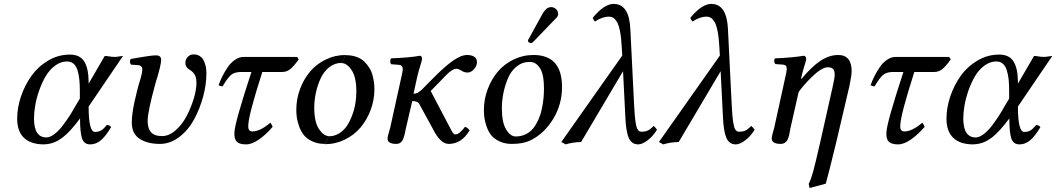

<svg xmlns="http://www.w3.org/2000/svg" viewBox="-20 -718 5342 971"><path d="M359.9 -179.2 383.8 -219.2V-257.8Q383.8 -290.5 381.3 -314.9Q378.9 -339.4 372.3 -361.6Q365.7 -383.8 352.3 -395.5Q338.9 -407.2 318.8 -407.2Q287.1 -407.2 258.8 -386.2Q230.5 -365.2 211.4 -333Q192.4 -300.8 178.5 -261.5Q164.6 -222.2 158.2 -185.3Q151.9 -148.4 151.9 -119.1Q151.9 -22.9 214.8 -22.9Q233.4 -22.9 255.9 -40.3Q278.3 -57.6 299.1 -85.4Q319.8 -113.3 334 -135.5Q348.1 -157.7 359.9 -179.2ZM333 -441.9Q383.8 -441.9 405.5 -408Q427.2 -374 428.2 -307.1V-294.9L509.8 -435.1Q517.6 -435.1 529.5 -433.1Q541.5 -431.2 543 -431.2L558.1 -430.2Q565.9 -429.7 581.1 -432.4Q596.2 -435.1 602.1 -435.1L428.2 -179.2Q428.2 -50.8 460 -50.8Q478 -50.8 490.7 -57.9Q503.4 -64.9 520 -85.9Q534.2 -85.9 542 -75.2Q515.6 -30.3 490.7 -9Q465.8 12.2 436 12.2Q405.3 12.2 395 -17.6Q384.8 -47.4 384.8 -119.1Q335.9 -52.7 296.9 -22.7Q257.8 7.3 214.8 11.2Q209 12.2 199.2 12.2Q134.3 11.2 100.6 -21.5Q66.9 -54.2 66.9 -118.2Q66.9 -173.3 86.2 -230.5Q105.5 -287.6 139.2 -334.7Q172.9 -381.8 223.9 -411.9Q274.9 -441.9 333 -441.9Z M1023.9 -346.2Q1023.9 -291.5 1007.6 -230.5Q991.2 -169.4 962.2 -115.2Q933.1 -61 887.2 -25.6Q841.3 9.8 788.6 9.8Q725.6 9.8 686 -16.1Q646.5 -42 646.5 -98.1Q646.5 -139.6 660.2 -203.4Q673.8 -267.1 691.9 -324.2Q699.7 -351.6 699.7 -369.1Q699.7 -376 695.3 -381.3Q690.9 -386.7 682.6 -388.2Q667.5 -389.6 642.6 -391.1Q631.8 -407.2 641.6 -419.9Q652.3 -421.9 674.6 -425.5Q696.8 -429.2 710.9 -431.6Q725.1 -434.1 741.9 -436Q758.8 -438 769.5 -438Q794.9 -438 794.9 -415Q794.9 -387.7 766.6 -297.9Q726.6 -152.3 726.6 -106.9Q726.6 -69.3 743.4 -49.6Q760.3 -29.8 799.8 -29.8Q835 -29.8 868.4 -59.3Q901.9 -88.9 924.1 -131.6Q946.3 -174.3 960 -219.7Q973.6 -265.1 973.6 -298.8Q973.6 -317.9 968.8 -331.1Q964.4 -345.2 949.7 -357.9Q947.3 -359.9 938.7 -365.5Q930.2 -371.1 926.8 -375Q917.5 -386.2 917.5 -399.9Q917.5 -418 929.4 -430.4Q941.4 -442.9 959.5 -442.9Q978 -442.9 991.2 -433.8Q1004.4 -424.8 1011.2 -409.9Q1018.1 -395 1021 -379.4Q1023.9 -363.8 1023.9 -346.2Z M1251.5 -354H1200.7Q1167 -354 1149.4 -339.8Q1131.8 -325.7 1105.5 -280.8Q1090.3 -283.7 1085.4 -287.1Q1093.8 -310.5 1104.7 -332.5Q1115.7 -354.5 1131.6 -377.9Q1147.5 -401.4 1168.7 -415.8Q1189.9 -430.2 1212.4 -430.2H1482.4L1490.7 -418Q1469.2 -386.7 1450.4 -370.4Q1431.6 -354 1407.7 -354H1306.6Q1237.3 -137.7 1235.8 -85.9Q1232.9 -53.2 1255.9 -53.2Q1295.4 -53.2 1346.7 -97.2Q1349.1 -95.7 1353.5 -88.1Q1357.9 -80.6 1358.4 -76.2Q1326.2 -38.1 1290 -12.9Q1253.9 12.2 1224.6 12.2Q1191.4 12.2 1177.5 -1.5Q1163.6 -15.1 1165.5 -48.8Q1167.5 -98.1 1251.5 -354Z M1707.5 -398.9 1728.5 -439Q1758.8 -439 1783.2 -430.2Q1807.6 -421.4 1822.8 -406.2Q1837.9 -391.1 1848.6 -373.5Q1859.4 -356 1864.5 -335.4Q1869.6 -314.9 1871.6 -298.8Q1873.5 -282.7 1873.5 -267.1Q1873.5 -213.9 1855 -163.3Q1836.4 -112.8 1804.2 -74.2Q1772 -35.6 1724.4 -12.2Q1676.8 11.2 1622.6 11.2L1643.6 -28.8Q1671.4 -28.8 1695.1 -43.5Q1718.8 -58.1 1734.4 -81.5Q1750 -105 1761.2 -135.3Q1772.5 -165.5 1777.3 -195.8Q1782.2 -226.1 1782.2 -254.9Q1782.2 -327.6 1758.3 -363.3Q1734.4 -398.9 1707.5 -398.9ZM1643.6 -29.8 1622.6 9.8Q1586.4 9.8 1559.1 -3.2Q1531.7 -16.1 1516.8 -34.9Q1502 -53.7 1492.9 -78.9Q1483.9 -104 1481.2 -123.5Q1478.5 -143.1 1478.5 -163.1Q1478.5 -216.3 1496.8 -266.4Q1515.1 -316.4 1547.4 -355Q1579.6 -393.6 1627 -416.7Q1674.3 -439.9 1728.5 -439.9L1707.5 -399.9Q1672.9 -399.9 1645.3 -378.2Q1617.7 -356.4 1601.8 -322Q1585.9 -287.6 1577.6 -249.3Q1569.3 -210.9 1569.3 -173.8Q1569.3 -101.1 1593 -65.4Q1616.7 -29.8 1643.6 -29.8Z M2087.9 -319.8 2071.3 -244.1Q2079.1 -244.1 2086.2 -246.3Q2093.3 -248.5 2100.8 -254.4Q2108.4 -260.3 2112.1 -263.4Q2115.7 -266.6 2124.3 -275.6Q2132.8 -284.7 2134.3 -286.1L2184.1 -335.9Q2288.1 -439.9 2340.3 -439.9Q2392.1 -439.9 2392.1 -402.8Q2392.1 -385.7 2377.2 -368.4Q2362.3 -351.1 2345.2 -351.1Q2328.1 -351.1 2313.7 -360.6Q2299.3 -370.1 2289.1 -370.1Q2267.1 -370.1 2237.3 -338.9L2158.2 -257.8L2251 -81.1Q2264.2 -55.2 2270.3 -46.6Q2276.4 -38.1 2282.2 -38.1Q2293.9 -38.1 2307.9 -50.3Q2321.8 -62.5 2331.1 -76.2Q2342.8 -75.2 2355 -59.1Q2314.9 9.8 2249 9.8Q2207.5 9.8 2169.9 -64.9L2101.1 -190.9Q2093.3 -207 2064.9 -207L2032.2 -66.9Q2031.2 -62.5 2029.1 -51.8Q2026.9 -41 2025.4 -34.4Q2023.9 -27.8 2020.3 -18.6Q2016.6 -9.3 2012.5 -3.7Q2008.3 2 2001.2 5.9Q1994.1 9.8 1985.4 9.8Q1939.9 9.8 1939.9 -17.1Q1939.9 -22.5 1942.4 -32.7Q1944.8 -43 1948.5 -55.2Q1952.1 -67.4 1953.1 -70.8L2007.3 -316.9Q2017.1 -358.4 2017.1 -369.1Q2017.1 -377.9 2012 -383.8Q2006.8 -389.6 1998 -390.1L1958 -393.1Q1953.6 -399.9 1953.4 -408.2Q1953.1 -416.5 1958 -422.9Q2060.1 -427.2 2102.1 -436Q2114.3 -436 2114.3 -420.9Q2114.3 -414.6 2110.6 -402.6Q2106.9 -390.6 2100.1 -367.4Q2093.3 -344.2 2087.9 -319.8Z M2518.1 -169.9Q2518.1 -98.1 2539.8 -63Q2561.5 -27.8 2587.9 -27.8Q2616.2 -27.8 2639.4 -39.3Q2662.6 -50.8 2677.7 -70.6Q2692.9 -90.3 2703.6 -114.5Q2714.4 -138.7 2720.2 -166.7Q2726.1 -194.8 2728.5 -219.7Q2731 -244.6 2731 -269Q2731 -331.5 2717.3 -361.8Q2706.1 -383.3 2692.4 -394Q2678.7 -404.8 2658.2 -404.8Q2621.1 -404.8 2592.5 -381.6Q2564 -358.4 2548.6 -321.3Q2533.2 -284.2 2525.6 -245.8Q2518.1 -207.5 2518.1 -169.9ZM2427.2 -162.1Q2427.2 -215.3 2445.8 -265.6Q2464.4 -315.9 2496.6 -354.5Q2528.8 -393.1 2576.4 -416.5Q2624 -439.9 2678.2 -439.9Q2822.3 -439.9 2822.3 -277.8Q2822.3 -189.9 2777.8 -116.9Q2733.4 -43.9 2666 -9.8Q2665 -8.8 2663.1 -8.8Q2627.9 9.8 2568.8 9.8Q2532.7 9.8 2505.6 -3.2Q2478.5 -16.1 2464.1 -34.4Q2449.7 -52.7 2440.9 -78.1Q2432.1 -103.5 2429.7 -122.8Q2427.2 -142.1 2427.2 -162.1ZM2739.3 -668.9Q2749.5 -682.1 2770 -682.1Q2782.7 -680.7 2792.2 -671.9Q2801.8 -663.1 2802.2 -650.9Q2803.7 -647 2802.2 -643.1Q2800.3 -633.3 2793.9 -627.9L2678.2 -507.8Q2670.4 -500 2666 -500Q2660.2 -500 2655 -503.7Q2649.9 -507.3 2649.9 -512.2V-513.2Q2651.9 -515.1 2651.9 -519Q2653.3 -522 2655.3 -523.9L2724.1 -648.9Q2730.5 -660.2 2739.3 -668.9Z M3302.7 -62Q3283.7 -30.3 3255.9 -9Q3228 12.2 3207.5 12.2Q3174.3 12.2 3159.9 -20.5Q3145.5 -53.2 3142.6 -126L3130.9 -357.9L2918.9 0Q2874.5 1.5 2840.8 12.2L2818.8 0L3127 -437L3124.5 -478Q3122.1 -527.3 3115.5 -560.3Q3108.9 -593.3 3099.4 -608.2Q3089.8 -623 3080.8 -628.4Q3071.8 -633.8 3060.5 -633.8Q3024.9 -633.8 2988.8 -608.9Q2981.4 -616.2 2977.5 -627.9Q3035.6 -698.2 3083.5 -698.2Q3162.6 -698.2 3168 -568.8L3185.5 -213.9Q3187 -187 3188 -168.9Q3189 -150.9 3190.4 -133.1Q3191.9 -115.2 3193.6 -104.5Q3195.3 -93.8 3197.5 -83.5Q3199.7 -73.2 3202.1 -68.1Q3204.6 -63 3208.3 -58.8Q3211.9 -54.7 3216.1 -53.2Q3220.2 -51.8 3225.6 -51.8Q3242.2 -51.8 3255.1 -57.4Q3268.1 -63 3285.6 -81.1Q3294.4 -74.2 3302.7 -62Z M3796.4 -62Q3777.3 -30.3 3749.5 -9Q3721.7 12.2 3701.2 12.2Q3668 12.2 3653.6 -20.5Q3639.2 -53.2 3636.2 -126L3624.5 -357.9L3412.6 0Q3368.2 1.5 3334.5 12.2L3312.5 0L3620.6 -437L3618.2 -478Q3615.7 -527.3 3609.1 -560.3Q3602.5 -593.3 3593 -608.2Q3583.5 -623 3574.5 -628.4Q3565.4 -633.8 3554.2 -633.8Q3518.6 -633.8 3482.4 -608.9Q3475.1 -616.2 3471.2 -627.9Q3529.3 -698.2 3577.1 -698.2Q3656.2 -698.2 3661.6 -568.8L3679.2 -213.9Q3680.7 -187 3681.6 -168.9Q3682.6 -150.9 3684.1 -133.1Q3685.5 -115.2 3687.3 -104.5Q3689 -93.8 3691.2 -83.5Q3693.4 -73.2 3695.8 -68.1Q3698.2 -63 3701.9 -58.8Q3705.6 -54.7 3709.7 -53.2Q3713.9 -51.8 3719.2 -51.8Q3735.8 -51.8 3748.8 -57.4Q3761.7 -63 3779.3 -81.1Q3788.1 -74.2 3796.4 -62Z M4031.2 -319.8H4030.3H4034.2Q4085 -381.3 4129.4 -410.6Q4173.8 -439.9 4219.2 -439.9Q4287.1 -439.9 4287.1 -356.9Q4287.1 -337.9 4275.9 -283.2L4209 2Q4166.5 176.3 4156.2 210.9L4074.2 232.9L4069.8 211.9Q4081.1 190.4 4092 150.9Q4103 111.3 4127.9 2L4189.9 -273.9Q4201.2 -321.8 4201.2 -340.8Q4201.2 -361.8 4192.1 -369.9Q4183.1 -377.9 4166 -377.9Q4150.4 -377.9 4128.7 -364Q4106.9 -350.1 4085.9 -329.3Q4064.9 -308.6 4047.6 -288.8Q4030.3 -269 4019 -252.9L3977.1 -67.9Q3976.6 -64.5 3974.4 -52.5Q3972.2 -40.5 3970.9 -34.7Q3969.7 -28.8 3966.1 -18.8Q3962.4 -8.8 3958 -3.7Q3953.6 1.5 3946.3 5.6Q3939 9.8 3929.2 9.8Q3882.8 9.8 3882.8 -18.1Q3882.8 -26.9 3888.4 -46.4Q3894 -65.9 3895 -69.8L3949.2 -316.9Q3959 -358.4 3959 -369.1Q3959 -389.6 3940.9 -391.1L3900.9 -394Q3889.6 -411.1 3899.9 -422.9Q3992.7 -426.8 4043.9 -436Q4049.3 -436 4053.2 -431.9Q4057.1 -427.7 4057.1 -420.9Q4057.1 -414.6 4053.5 -402.6Q4049.8 -390.6 4043 -367.7Q4036.1 -344.7 4031.2 -319.8Z M4548.8 -354H4498Q4464.4 -354 4446.8 -339.8Q4429.2 -325.7 4402.8 -280.8Q4387.7 -283.7 4382.8 -287.1Q4391.1 -310.5 4402.1 -332.5Q4413.1 -354.5 4429 -377.9Q4444.8 -401.4 4466.1 -415.8Q4487.3 -430.2 4509.8 -430.2H4779.8L4788.1 -418Q4766.6 -386.7 4747.8 -370.4Q4729 -354 4705.1 -354H4604Q4534.7 -137.7 4533.2 -85.9Q4530.3 -53.2 4553.2 -53.2Q4592.8 -53.2 4644 -97.2Q4646.5 -95.7 4650.9 -88.1Q4655.3 -80.6 4655.8 -76.2Q4623.5 -38.1 4587.4 -12.9Q4551.3 12.2 4522 12.2Q4488.8 12.2 4474.9 -1.5Q4460.9 -15.1 4462.9 -48.8Q4464.8 -98.1 4548.8 -354Z M5059.6 -179.2 5083.5 -219.2V-257.8Q5083.5 -290.5 5081.1 -314.9Q5078.6 -339.4 5072 -361.6Q5065.4 -383.8 5052 -395.5Q5038.6 -407.2 5018.6 -407.2Q4986.8 -407.2 4958.5 -386.2Q4930.2 -365.2 4911.1 -333Q4892.1 -300.8 4878.2 -261.5Q4864.3 -222.2 4857.9 -185.3Q4851.6 -148.4 4851.6 -119.1Q4851.6 -22.9 4914.6 -22.9Q4933.1 -22.9 4955.6 -40.3Q4978 -57.6 4998.8 -85.4Q5019.5 -113.3 5033.7 -135.5Q5047.9 -157.7 5059.6 -179.2ZM5032.7 -441.9Q5083.5 -441.9 5105.2 -408Q5127 -374 5127.9 -307.1V-294.9L5209.5 -435.1Q5217.3 -435.1 5229.2 -433.1Q5241.2 -431.2 5242.7 -431.2L5257.8 -430.2Q5265.6 -429.7 5280.8 -432.4Q5295.9 -435.1 5301.8 -435.1L5127.9 -179.2Q5127.9 -50.8 5159.7 -50.8Q5177.7 -50.8 5190.4 -57.9Q5203.1 -64.9 5219.7 -85.9Q5233.9 -85.9 5241.7 -75.2Q5215.3 -30.3 5190.4 -9Q5165.5 12.2 5135.7 12.2Q5105 12.2 5094.7 -17.6Q5084.5 -47.4 5084.5 -119.1Q5035.6 -52.7 4996.6 -22.7Q4957.5 7.3 4914.6 11.2Q4908.7 12.2 4898.9 12.2Q4834 11.2 4800.3 -21.5Q4766.6 -54.2 4766.6 -118.2Q4766.6 -173.3 4785.9 -230.5Q4805.2 -287.6 4838.9 -334.7Q4872.6 -381.8 4923.6 -411.9Q4974.6 -441.9 5032.7 -441.9Z"/></svg>

Font: Common Serif News
Style: Italic
Weight: 450
Italic angle: -12°
Designer: Philipp H. Poll, Khaled Hosny
Foundry: Stefan Peev, Context Ltd.
Version: Version 1.026